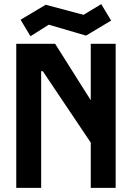

<svg xmlns="http://www.w3.org/2000/svg" viewBox="-20 -913 640 933"><path d="M421 -700V-426L248 -700H59V0H180V-567H188L421 -220V0H542V-700ZM472 -893 386 -841 202 -890 80 -817 128 -737 217 -793 398 -740 520 -813Z"/></svg>

Font: Kode Mono
Style: Bold
Weight: 700
Monospace: yes
Designer: Isa Ozler
Foundry: Kadena LLC
Version: Version 1.206;gftools[0.9.28]